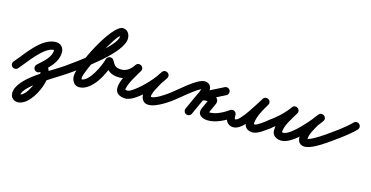

<svg xmlns="http://www.w3.org/2000/svg" viewBox="-105 -1008 3408 1763"><g transform="rotate(15 1599.0 -126.0)"><path d="M48.1 24.8C48.1 24.8 48.1 24.8 48.1 24.8C110.8 -46.3 228.9 -222 322.8 -222C323.3 -222 323.5 -221 323.5 -219.5C323.5 -148.3 250.1 -95.6 202.9 -49.9C188 -35.5 187.7 -11.8 202.1 3.1C216.5 18 240.2 18.3 255.1 3.9C255.1 3.9 255.1 3.9 255.1 3.9C319.8 -58.7 398.5 -120.6 398.5 -219.5C398.5 -264.3 368.3 -297 322.8 -297C185.7 -297 74.8 -118.8 -8.1 -24.8C-21.8 -9.3 -20.3 14.4 -4.8 28.1C10.7 41.8 34.4 40.3 48.1 24.8ZM255.1 3.9C255.1 3.9 255.1 3.9 255.1 3.9C261.9 -2.7 261.4 -3.9 262.2 -3.9C261.1 -4 260 -4.1 258.9 -4.3C256.6 -4.7 254.8 -5.5 252.8 -6.7C252.4 -6.9 248.9 -11.2 250.1 -9C255.5 1 257.1 15.3 257.1 26.6C257.1 78.2 185.6 252.7 123.7 252.7C120.9 252.7 129 261.8 129 259.1C129 169.2 412.5 16 501.5 -46.3C518.5 -58.2 522.6 -81.5 510.7 -98.5C498.8 -115.5 475.5 -119.6 458.5 -107.7C458.5 -107.7 458.5 -107.7 458.5 -107.7C340.4 -25 54 114.8 54 259.1C54 300 83.4 327.7 123.7 327.7C236.4 327.7 332.1 122.6 332.1 26.6C332.1 -16.5 315.5 -78.9 262.2 -78.9C239 -78.9 219 -65.5 202.9 -49.9C188 -35.5 187.7 -11.8 202.1 3.1C216.5 18 240.2 18.3 255.1 3.9Z M501.4 -46.2C501.4 -46.2 501.4 -46.2 501.4 -46.2C613.3 -124.1 951.5 -358.7 951.5 -498.6C951.5 -539.4 928 -579.8 882.9 -579.8C776.2 -579.8 559.4 -140.3 559.4 -39.6C559.4 3.2 584 48.8 632.2 48.8C757.8 48.8 853.2 -146.5 876.5 -246.5C880.1 -262 858.9 -266.4 838.8 -263.4C818.6 -260.5 799.6 -250.2 807.4 -236.4C846.2 -168.4 880 -133.5 966 -133.5C986.8 -133.5 1003.5 -150.3 1003.5 -171C1003.5 -191.7 986.8 -208.5 966 -208.5C907.2 -208.5 897.4 -230.1 872.6 -273.6C864.7 -287.4 849.2 -292.6 834.8 -290.5C820.4 -288.4 807.1 -279 803.5 -263.5C789.7 -204.4 710.5 -26.2 632.2 -26.2C631.6 -26.2 633.2 -26.1 633.8 -26C635.8 -25.5 638.1 -23.5 638 -23.6C636 -29.3 634.4 -33.4 634.4 -39.6C634.4 -105.7 840 -504.8 882.9 -504.8C883.8 -504.8 881.2 -505 880.4 -505.2C879 -505.6 877.6 -506.3 876.5 -507.3C872.8 -510.1 876.5 -502.8 876.5 -498.6C876.5 -405 541.1 -165.2 458.6 -107.8C441.6 -95.9 437.4 -72.6 449.2 -55.6C461.1 -38.6 484.4 -34.4 501.4 -46.2Z M955.3 -133.5C955.3 -133.5 955.3 -133.5 955.3 -133.5C970 -133.2 984.3 -133.4 998.9 -136.1C1060.9 -147.8 1108.8 -188.6 1143.2 -240.2C1156.5 -260.2 1146.3 -280.4 1129.9 -290.4C1113.5 -300.4 1090.9 -300.2 1079.2 -279.2C1042.4 -212.9 912.1 -24.5 1010 25.4C1075.5 58.8 1132.3 26.5 1184.6 -13.1C1259.6 -69.8 1345.8 -161.4 1394.1 -241.6C1406.6 -262.4 1397.8 -282.5 1382.4 -292.5C1367 -302.4 1345 -302.3 1331.2 -282.4C1316.7 -261.5 1301.1 -240.7 1288.4 -218.6C1288.4 -218.6 1288.3 -218.3 1288.1 -218C1288 -217.7 1287.8 -217.4 1287.8 -217.4C1256.1 -157 1193 -63.6 1227.6 4.1C1227.6 4.1 1227.6 4.1 1227.6 4.1C1227.6 4.1 1227.6 4.1 1227.6 4.1C1274.3 95.3 1432.2 -10.4 1483.5 -46.3C1500.5 -58.2 1504.6 -81.5 1492.7 -98.5C1480.8 -115.5 1457.5 -119.6 1440.5 -107.7C1404.4 -82.5 1335.2 -32.6 1288.8 -35.2C1286.3 -35.3 1295.5 -27.8 1294.4 -30.1C1294.4 -30.1 1294.4 -30.1 1294.4 -30.1C1294.4 -30.1 1294.4 -30.1 1294.4 -30.1C1279.2 -59.7 1336.8 -149.4 1354.2 -182.6C1354.2 -182.6 1354 -182.3 1353.9 -182C1353.7 -181.7 1353.6 -181.4 1353.6 -181.4C1365.1 -201.6 1379.5 -220.5 1392.8 -239.6C1406.6 -259.4 1397.1 -280 1381.1 -290.4C1365 -300.8 1342.4 -301.1 1329.9 -280.4C1286.4 -208.3 1206.7 -123.9 1139.4 -72.9C1113 -53 1078.7 -23.8 1044 -41.4C1044.7 -40.9 1045.4 -40.4 1046.1 -39.9C1050.7 -35.6 1046.4 -39.4 1048.8 -36C1048.8 -36.3 1048.8 -36.5 1048.7 -36.7C1048.4 -42.1 1049.2 -47.3 1050.4 -52.6C1065.3 -119.6 1111.3 -182.5 1144.8 -242.8C1156.4 -263.7 1147.1 -283.5 1131.5 -293C1115.9 -302.5 1094.1 -301.8 1080.8 -281.8C1057.8 -247.3 1026.9 -217.7 985.1 -209.9C975.6 -208.1 966.3 -208.3 956.7 -208.5C936 -208.9 918.9 -192.5 918.5 -171.7C918.1 -151 934.5 -133.9 955.3 -133.5Z M1483.3 -46.2C1483.3 -46.2 1483.3 -46.2 1483.3 -46.2C1539.5 -85 1694.8 -227.5 1736 -227.5C1737.1 -227.5 1725.3 -236.7 1725 -237.2C1724.4 -238.4 1723.7 -242.3 1723.7 -241C1723.7 -211 1701.3 -175 1688.9 -147.5C1668.9 -103.5 1648.9 -59.5 1628.9 -15.5C1620.3 3.3 1628.6 25.6 1647.5 34.1C1666.3 42.7 1688.6 34.4 1697.1 15.5C1717.1 -28.5 1737.1 -72.5 1757.1 -116.5C1774.6 -155 1798.7 -198 1798.7 -241C1798.7 -277.7 1772.4 -302.5 1736 -302.5C1656.7 -302.5 1514.7 -159.1 1440.7 -107.8C1423.6 -96.1 1419.4 -72.7 1431.2 -55.7C1442.9 -38.6 1466.3 -34.4 1483.3 -46.2ZM1975.5 -281.4C1966.2 -299.9 1943.6 -307.3 1925.1 -298C1856.8 -263.5 1788.5 -229.1 1720.1 -194.6C1699.6 -184.3 1695.7 -163.6 1702.3 -147.2C1709 -130.7 1726.2 -118.5 1748.1 -125.4C1766.5 -131 1784.3 -134.3 1803.6 -133.5C1803.6 -133.5 1804.2 -133.5 1804.8 -133.5C1805.4 -133.5 1806 -133.5 1806 -133.5C1807.7 -133.6 1823.6 -131.5 1823.8 -131.6C1824.6 -131.9 1819.1 -135.1 1817.2 -140C1815.6 -143.9 1815.1 -148.1 1815.9 -152.2C1816.1 -153.5 1817.6 -157 1817 -155.8C1817 -155.8 1817 -155.8 1816.9 -155.7C1816.9 -155.6 1816.8 -155.5 1816.8 -155.5C1802.4 -123.5 1787.9 -91.5 1773.4 -59.5C1773.4 -59.5 1773.4 -59.6 1773.5 -59.7C1773.5 -59.8 1773.6 -59.8 1773.6 -59.8C1742.6 6.5 1796.6 37.5 1854 37.5C1931 37.5 2009.2 -3.1 2070.6 -46.3C2087.5 -58.3 2091.6 -81.7 2079.7 -98.6C2067.7 -115.5 2044.3 -119.6 2027.4 -107.7C2027.4 -107.7 2027.4 -107.7 2027.4 -107.7C1979.4 -73.8 1914.7 -37.5 1854 -37.5C1846.7 -37.5 1838.8 -37.4 1831.7 -39.6C1829.6 -40.2 1835.2 -37 1836.5 -35.2C1841 -28.9 1837.8 -20.1 1841.6 -28.2C1841.6 -28.2 1841.6 -28.3 1841.6 -28.3C1841.7 -28.4 1841.7 -28.5 1841.7 -28.5C1856.2 -60.5 1870.7 -92.5 1885.2 -124.5C1885.2 -124.5 1885.1 -124.4 1885.1 -124.3C1885 -124.2 1885 -124.2 1885 -124.2C1911.6 -181.1 1850.5 -209.7 1804 -208.5C1804 -208.5 1804.6 -208.5 1805.2 -208.5C1805.8 -208.5 1806.4 -208.5 1806.4 -208.5C1778.7 -209.5 1752.3 -205.2 1725.9 -197C1704 -190.2 1700.7 -167.7 1708.1 -149.5C1715.4 -131.3 1733.4 -117.4 1753.9 -127.7C1822.2 -162.1 1890.5 -196.6 1958.9 -231C1977.4 -240.3 1984.8 -262.9 1975.5 -281.4Z M2011.5 -77C2011.5 -77 2011.5 -77 2011.5 -77C2011.5 -19.9 2030.4 37.5 2097 37.5C2194 37.5 2302.9 -165.1 2352.7 -244C2365.9 -264.8 2356.2 -285.2 2340.1 -295.1C2324 -305 2301.4 -304.4 2288.8 -283.2C2250.5 -219 2109.3 29.1 2277.1 37.5C2277.1 37.5 2277.6 37.5 2278.1 37.5C2278.5 37.5 2279 37.5 2279 37.5C2329.5 37.5 2395.2 -18.1 2435.5 -46.3C2452.5 -58.2 2456.6 -81.5 2444.7 -98.5C2432.8 -115.5 2409.5 -119.6 2392.5 -107.7C2392.5 -107.7 2392.5 -107.7 2392.5 -107.7C2368.5 -90.9 2302.1 -37.5 2279 -37.5C2279 -37.5 2279.5 -37.5 2279.9 -37.5C2280.4 -37.5 2280.9 -37.5 2280.9 -37.5C2267.4 -38.1 2270.7 -47.1 2272.3 -60.5C2280.3 -123.5 2321.3 -191.3 2353.2 -244.8C2365.8 -266 2356.5 -286.2 2340.6 -296C2324.8 -305.7 2302.5 -304.9 2289.3 -284C2257.5 -233.6 2141.4 -37.5 2097 -37.5C2084.2 -37.5 2086.5 -62.9 2086.5 -77C2086.5 -97.7 2069.7 -114.5 2049 -114.5C2028.3 -114.5 2011.5 -97.7 2011.5 -77Z M2380.1 -55.8C2391.8 -38.7 2415.2 -34.4 2432.2 -46.1C2506.8 -97.4 2576.9 -161.3 2629.6 -235.3C2643.3 -254.6 2633.4 -275 2617.1 -285.4C2600.8 -295.8 2578.2 -296.2 2566.4 -275.6C2525 -202.9 2464.4 -117.3 2464.4 -31.7C2464.4 18.8 2508.2 42.4 2553.2 42.4C2662.6 42.4 2821.3 -147.8 2880.6 -231.3C2894.7 -251.1 2887.3 -271.9 2872.5 -283C2857.8 -294 2835.8 -295.4 2820.7 -276.4C2805.1 -256.8 2787.9 -237.3 2775.4 -215.6C2775.4 -215.6 2775.3 -215.4 2775.2 -215.1C2775.1 -214.9 2774.9 -214.7 2774.9 -214.7C2744.4 -157.6 2706.5 -97 2706.5 -30.3C2706.5 -17.4 2708.7 -4.5 2714.6 7.1C2714.6 7.1 2714.8 7.3 2714.9 7.6C2715.1 7.9 2715.2 8.2 2715.2 8.2C2726 27.7 2744.6 40.3 2773.4 40.3C2830 40.3 2915.9 -15 2960.5 -46.3C2977.5 -58.2 2981.6 -81.5 2969.7 -98.5C2957.8 -115.5 2934.5 -119.6 2917.5 -107.7C2887.1 -86.4 2807 -34.7 2773.4 -34.7C2767.2 -34.7 2787.6 -15.9 2780.8 -28.2C2780.8 -28.2 2780.9 -27.9 2781.1 -27.6C2781.2 -27.3 2781.4 -27.1 2781.4 -27.1C2781 -27.7 2781.5 -28.4 2781.5 -30.3C2781.5 -82.2 2817.1 -134.5 2841.1 -179.3C2841.1 -179.3 2841 -179.1 2840.8 -178.9C2840.7 -178.6 2840.6 -178.4 2840.6 -178.4C2851 -196.7 2866.2 -213.1 2879.3 -229.6C2894.5 -248.7 2886.6 -269.9 2871.3 -281.3C2856.1 -292.8 2833.5 -294.6 2819.4 -274.7C2778.8 -217.6 2625.5 -32.6 2553.2 -32.6C2549.2 -32.6 2536.9 -35.6 2537.9 -34.4C2538.4 -33.7 2539.4 -30.8 2539.4 -31.7C2539.4 -100.6 2597.7 -178.9 2631.6 -238.4C2643.3 -259.1 2634.4 -278.8 2619.2 -288.6C2603.9 -298.3 2582.2 -298.1 2568.5 -278.7C2520.9 -211.9 2457.1 -154.2 2389.8 -107.9C2372.7 -96.2 2368.4 -72.8 2380.1 -55.8Z M2907.4 -53.9C2919.4 -37.1 2942.8 -33.1 2959.7 -45.1C3043.7 -104.8 3133.3 -164.1 3205.7 -237.7C3220.3 -252.5 3220.1 -276.2 3205.3 -290.7C3190.5 -305.3 3166.8 -305.1 3152.3 -290.3C3152.3 -290.3 3152.3 -290.3 3152.3 -290.3C3083 -219.9 2996.6 -163.3 2916.3 -106.2C2899.4 -94.2 2895.4 -70.8 2907.4 -53.9Z"/></g></svg>

Font: FRB American Cursive Extrabold
Style: Bold Italic
Weight: 800
Italic angle: -25°
Version: Version 2.0;Modular Font Editor K font №1